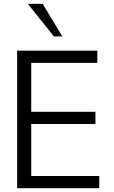

<svg xmlns="http://www.w3.org/2000/svg" viewBox="-20 -988 601 1008"><path d="M491 -658V-722H70V0H501V-64H144V-337H481V-401H144V-658ZM307 -797 204 -968H126L263 -797Z"/></svg>

Font: Perun Light
Style: Regular
Weight: 300
Foundry: Copyright (c) Stefan Peev, Context Ltd, 2016
Version: Version 1.089